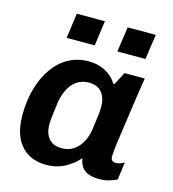

<svg xmlns="http://www.w3.org/2000/svg" viewBox="-109 -817 828 918"><g transform="rotate(15 304.5 -358.0)"><path d="M205 10Q149 10 110.5 -14Q72 -38 52 -82.5Q32 -127 32 -191Q32 -262 49 -322Q66 -382 97.5 -427Q129 -472 173.5 -496.5Q218 -521 273 -521Q320 -521 357 -501Q394 -481 413 -448H419L452 -511H552Q545 -468 537.5 -417Q530 -366 523 -315Q516 -264 509.5 -220.5Q503 -177 500 -148Q497 -119 497 -111Q497 -98 503.5 -91.5Q510 -85 522 -85Q533 -85 545 -89.5Q557 -94 564 -99L552 -11Q537 -3 513.5 3.5Q490 10 464 10Q433 10 411.5 1.5Q390 -7 378 -24Q366 -41 363 -66Q333 -32 293 -11Q253 10 205 10ZM254 -86Q286 -86 310 -101Q334 -116 350.5 -143.5Q367 -171 373 -208Q381 -263 383.5 -287Q386 -311 386 -323Q386 -370 364.5 -396.5Q343 -423 300 -423Q266 -423 241 -406Q216 -389 201 -359.5Q186 -330 180 -293Q173 -244 170.5 -220Q168 -196 168 -183Q168 -137 190 -111.5Q212 -86 254 -86ZM141 -602 158 -726H297L280 -602ZM392 -602 410 -726H549L531 -602Z"/></g></svg>

Font: Chivo SemiBold
Style: Italic
Weight: 600
Italic angle: -8.05°
Designer: Hector Gatti
Foundry: Omnibus-Type
Version: Version 2.002